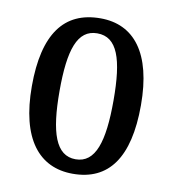

<svg xmlns="http://www.w3.org/2000/svg" viewBox="-68 -606 608 676"><g transform="rotate(10 236.0 -268.0)"><path d="M236 10C364 10 431 -81 431 -269C431 -456 358 -546 238 -546C108 -546 41 -456 41 -269C41 -81 115 10 236 10ZM237 -42C166 -42 140 -121 140 -269C140 -417 165 -492 236 -492C308 -492 333 -417 333 -269C333 -121 308 -42 237 -42Z"/></g></svg>

Font: Noto Serif Georgian ExtraCondensed Semi
Style: Regular
Weight: 600
Width: 3
Designer: Monotype Design Team
Foundry: Monotype Imaging Inc.
Version: Version 1.901